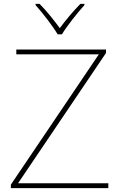

<svg xmlns="http://www.w3.org/2000/svg" viewBox="-20 -969 618 989"><path d="M277 -792H299C323 -833 378 -902 415 -943V-949H394C357 -912 316 -862 288 -824C260 -862 221 -912 184 -949H163V-943C200 -902 253 -833 277 -792ZM538 0V-25H73L526 -696V-714H64V-689H489L36 -18V0Z"/></svg>

Font: Noto Sans Arabic UI Th
Style: Regular
Weight: 100
Designer: Monotype Design Team, Nadine Chahine and Nizar Qandah
Foundry: Monotype Imaging Inc.
Version: Version 2.010